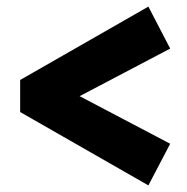

<svg xmlns="http://www.w3.org/2000/svg" viewBox="-20 -548 565 581"><path d="M429 13 41 -209V-306L429 -528L495 -401L221 -257L495 -113Z"/></svg>

Font: Lexend
Style: Bold
Weight: 700
Designer: Bonnie Shaver-Troup, Thomas Jockin
Foundry: Lexend
Version: Version 1.007; ttfautohint (v1.8.3)